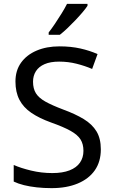

<svg xmlns="http://www.w3.org/2000/svg" viewBox="-20 -964 589 994"><path d="M502 -191Q502 -127 471 -82.5Q440 -38 382.5 -14Q325 10 247 10Q207 10 170.5 6Q134 2 104 -5.5Q74 -13 51 -24V-110Q87 -94 140.5 -81Q194 -68 251 -68Q304 -68 340 -82Q376 -96 394 -122Q412 -148 412 -183Q412 -218 397 -242Q382 -266 345.5 -286.5Q309 -307 244 -330Q183 -352 142 -380Q101 -408 80.5 -447.5Q60 -487 60 -542Q60 -599 89 -639.5Q118 -680 169.5 -702Q221 -724 288 -724Q347 -724 396 -713Q445 -702 485 -684L457 -607Q420 -623 376.5 -634Q333 -645 286 -645Q241 -645 211 -632Q181 -619 166 -595.5Q151 -572 151 -541Q151 -505 166 -481Q181 -457 215 -438Q249 -419 307 -397Q370 -374 413.5 -347.5Q457 -321 479.5 -284Q502 -247 502 -191ZM433 -934Q424 -920 407 -900Q390 -880 369.5 -858.5Q349 -837 328.5 -817.5Q308 -798 290 -784H232V-796Q247 -815 264.5 -841Q282 -867 299 -894.5Q316 -922 327 -944H433Z"/></svg>

Font: Noto Sans Lao Looped
Style: Regular
Weight: 400
Designer: Mark Frömberg, Ben Mitchell
Foundry: The Fontpad Ltd
Version: Version 1.001